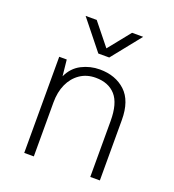

<svg xmlns="http://www.w3.org/2000/svg" viewBox="-135 -854 871 959"><g transform="rotate(20 300.0 -374.0)"><path d="M102 0V-511H142L151 -425Q174 -475 219 -498Q264 -521 315 -521Q399 -521 451.5 -472Q504 -423 504 -321V0H453V-297Q453 -391 415.5 -433Q378 -475 310 -475Q262 -475 226.5 -450.5Q191 -426 172 -384Q153 -342 153 -287V0ZM462 -748 338 -593H280L156 -748H215L309 -631L403 -748Z"/></g></svg>

Font: Chivo Mono Medium Thin
Style: Regular
Weight: 250
Monospace: yes
Version: Version 1.008